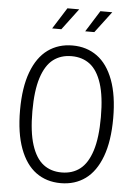

<svg xmlns="http://www.w3.org/2000/svg" viewBox="-62 -989 744 1047"><g transform="rotate(5 310.0 -465.5)"><path d="M310 11.5Q232 11.5 175 -30Q118 -71.5 86.5 -156.2Q55 -241 55 -366Q55 -490.5 86.5 -574.8Q118 -659 175.2 -700.5Q232.5 -742 310 -742Q387.5 -742 444.8 -700.5Q502 -659 533.5 -574.8Q565 -490.5 565 -366Q565 -241 533.5 -156.2Q502 -71.5 445 -30Q388 11.5 310 11.5ZM310 -683.5Q251 -683.5 209.5 -651.8Q168 -620 145.2 -549.5Q122.5 -479 122.5 -366Q122.5 -252.5 145.2 -181.8Q168 -111 209.5 -79Q251 -47 310 -47Q369 -47 410.5 -79Q452 -111 474.8 -181.8Q497.5 -252.5 497.5 -366Q497.5 -479 474.8 -549.5Q452 -620 410.5 -651.8Q369 -683.5 310 -683.5ZM264 -941.5H328.5L241 -825H190.5ZM444.5 -941.5H509.5L421.5 -825H371.5Z"/></g></svg>

Font: Monaspace Neon Var
Style: Regular
Weight: 400
Designer: Riley Cran and the Lettermatic Team
Version: Version 1.000 (Monaspace Neon Var)